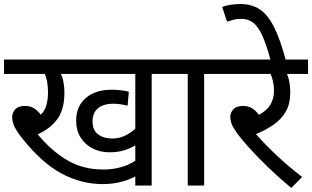

<svg xmlns="http://www.w3.org/2000/svg" viewBox="-20 -916 1541 948"><path d="M729 -551V0H648V-45Q613 -26 571.5 -16.5Q530 -7 488 -7Q380 -7 281.5 -60.5Q183 -114 85 -239Q58 -274 49 -296.5Q40 -319 40 -338Q40 -359 55 -376Q70 -393 104 -393Q129 -393 147.5 -381.5Q166 -370 181 -350Q202 -369 209.5 -398.5Q217 -428 217 -458Q217 -484 213.5 -507.5Q210 -531 201 -551H0V-622H833V-551ZM534 -232Q569 -232 598 -246.5Q627 -261 648 -280V-551H281Q298 -514 298 -458Q298 -376 263 -328Q228 -280 166 -253Q236 -169 313.5 -124Q391 -79 490 -79Q533 -79 572 -89Q611 -99 648 -122V-198Q625 -184 593 -174Q561 -164 521 -164Q474 -164 436.5 -183.5Q399 -203 377.5 -238Q356 -273 356 -319Q356 -392 404 -432.5Q452 -473 531 -473Q548 -473 575 -470.5Q602 -468 616 -463L610 -394Q595 -398 576.5 -401Q558 -404 540 -404Q492 -404 464.5 -382Q437 -360 437 -316Q437 -273 464.5 -252.5Q492 -232 534 -232Z M988 -551V0H907V-551H818V-622H1091V-551Z M1472 -42 1418 12Q1359 -37 1307 -87Q1255 -137 1215 -181Q1175 -225 1152 -256Q1130 -287 1123.5 -305Q1117 -323 1117 -340Q1117 -359 1132 -376Q1147 -393 1181 -393Q1206 -393 1224.5 -381.5Q1243 -370 1258 -349Q1297 -369 1315 -399Q1333 -429 1333 -468Q1333 -491 1328 -513.5Q1323 -536 1316 -551H1077V-622H1501V-551H1397Q1413 -516 1413 -458Q1413 -403 1391 -365Q1369 -327 1331 -300.5Q1293 -274 1244 -254Q1289 -202 1348.5 -146.5Q1408 -91 1472 -42Z M1317 -615Q1296 -694 1275.5 -739.5Q1255 -785 1230 -804Q1205 -823 1171 -823Q1149 -823 1132 -818.5Q1115 -814 1101 -809L1077 -882Q1116 -896 1168 -896Q1222 -896 1261.5 -870.5Q1301 -845 1332.5 -783.5Q1364 -722 1392 -615Z"/></svg>

Font: Noto Sans Living
Style: Regular
Weight: 400
Designer: Monotype Design Team
Foundry: Monotype Imaging Inc.
Version: Version 2.013; ttfautohint (v1.8.4.7-5d5b)